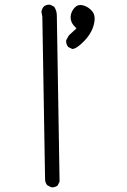

<svg xmlns="http://www.w3.org/2000/svg" viewBox="-20 -804 540 815"><path d="M201.2 -8.8Q215.3 -8.8 224.6 -16.6L232.9 -32.7L221.2 -738.3Q221.2 -758.3 210 -775.4L193.4 -783.7Q191.4 -784.2 189.5 -784.2Q174.8 -784.2 165.5 -775.9Q157.7 -766.6 155.8 -753.9L159.7 -732.9L171.4 -39.6Q172.9 -26.9 180.7 -17.6L197.3 -9.3Q199.2 -8.8 201.2 -8.8ZM286.6 -596.2Q304.2 -596.2 335.4 -627.9Q369.1 -662.1 378.4 -700.2Q381.8 -713.4 381.8 -724.6Q381.8 -743.2 372.1 -755.4Q356 -774.9 333 -781.2Q326.7 -782.7 323.5 -782.7Q320.3 -782.7 319.3 -782.7Q307.1 -782.2 297.4 -772Q281.7 -756.3 279.8 -732.9Q279.8 -731 279.8 -729.5Q279.8 -719.7 284.2 -709.7Q288.6 -699.7 299.3 -689L304.7 -683.6L272.5 -653.8L261.2 -633.8Q260.7 -631.8 260.7 -627.7Q260.7 -623.5 262.7 -617.2Q264.6 -610.8 269.5 -604.5Q286.1 -596.2 286.6 -596.2Z"/></svg>

Font: Bakudai
Style: ExtraLight
Weight: 200
Version: Version 1.48